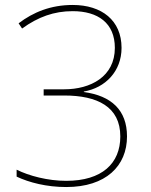

<svg xmlns="http://www.w3.org/2000/svg" viewBox="-20 -744 610 774"><path d="M470 -551C470 -662 390 -724 273 -724C185 -724 114 -695 55 -650L69 -629C134 -676 198 -699 273 -699C375 -699 443 -651 443 -551C443 -435 345 -384 239 -384H156V-359H239C372 -359 465 -314 465 -194C465 -85 391 -15 247 -15C173 -15 97 -35 47 -60V-32C98 -8 168 10 247 10C407 10 492 -75 492 -194C492 -300 429 -358 318 -373V-375C405 -390 470 -457 470 -551Z"/></svg>

Font: Noto Sans Thai Looped Thin
Style: Regular
Weight: 100
Designer: Sasikarn Vongin, Ben Mitchell
Foundry: The Fontpad Ltd
Version: Version 1.001